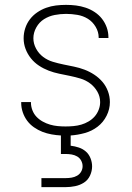

<svg xmlns="http://www.w3.org/2000/svg" viewBox="-20 -548 540 788"><path d="M150 220V183H250Q262 183 274 181Q286 179 296.5 173Q307 167 313 156.5Q319 146 319 134Q319 122 313 111Q307 100 296.5 94Q286 88 274 86Q262 84 250 84H230V8Q211 7 191.5 3.5Q172 0 154 -7Q136 -14 119.5 -25.5Q103 -37 91.5 -52.5Q80 -68 73.5 -87Q67 -106 67 -126V-129H107V-127Q107 -111 113 -95.5Q119 -80 130 -68.5Q141 -57 155.5 -49Q170 -41 185.5 -36.5Q201 -32 217 -30.5Q233 -29 249 -29Q265 -29 281.5 -30.5Q298 -32 313.5 -36.5Q329 -41 343.5 -49.5Q358 -58 368.5 -70Q379 -82 385 -97.5Q391 -113 391 -129Q391 -152 379.5 -172Q368 -192 350 -205.5Q332 -219 310.5 -225.5Q289 -232 267 -236.5Q245 -241 223 -245.5Q201 -250 180 -258Q159 -266 140 -278.5Q121 -291 107 -308.5Q93 -326 85 -347Q77 -368 77 -391Q77 -412 83.5 -432Q90 -452 102.5 -468.5Q115 -485 132.5 -497Q150 -509 169.5 -516Q189 -523 209.5 -525.5Q230 -528 251 -528Q272 -528 292 -525.5Q312 -523 331.5 -516.5Q351 -510 368.5 -498.5Q386 -487 398.5 -471Q411 -455 418 -435.5Q425 -416 425 -395V-392H385V-394Q385 -417 372.5 -438Q360 -459 340.5 -471Q321 -483 297.5 -487Q274 -491 251 -491Q228 -491 204.5 -486.5Q181 -482 161 -469.5Q141 -457 129 -435.5Q117 -414 117 -391Q117 -369 128 -348.5Q139 -328 157 -314.5Q175 -301 196.5 -294.5Q218 -288 240 -283.5Q262 -279 284 -274.5Q306 -270 327 -262Q348 -254 367 -241.5Q386 -229 400.5 -212Q415 -195 423 -173.5Q431 -152 431 -129Q431 -100 417.5 -73Q404 -46 380.5 -28Q357 -10 328 -2Q299 6 270 8V50Q287 52 303.5 57.5Q320 63 332.5 74Q345 85 351.5 101.5Q358 118 358 135Q358 154 349.5 172.5Q341 191 324.5 201.5Q308 212 288.5 216Q269 220 250 220Z"/></svg>

Font: Iosevka SS18 Extralight
Style: Regular
Weight: 200
Monospace: yes
Designer: Belleve Invis
Foundry: Belleve Invis
Version: Version 25.1.1; ttfautohint (v1.8.4)